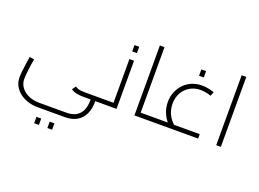

<svg xmlns="http://www.w3.org/2000/svg" viewBox="-152 -1097 2522 1873"><g transform="rotate(20 1108.5 -160.0)"><path d="M307 248Q251 248 202.5 232Q154 216 117.5 187.5Q81 159 60.5 119.5Q40 80 40 32Q40 11 43.5 -23.5Q47 -58 53 -100.5Q59 -143 66 -186L114 -179Q102 -110 95.5 -52Q89 6 89 32Q89 81 117 119.5Q145 158 194 180Q243 202 307 202H590Q675 202 720.5 153Q766 104 766 11V-19H814V12Q814 81 789 134.5Q764 188 714 218Q664 248 590 248ZM688 0Q659 0 625 -5.5Q591 -11 561 -31L588 -70Q601 -61 615.5 -55.5Q630 -50 648 -48Q666 -46 688 -46H870V0ZM870 0V-46Q876 -46 880 -44Q884 -42 886 -39Q888 -36 889 -32Q890 -28 890 -23Q890 -18 889 -13.5Q888 -9 886 -6Q884 -3 880 -1.5Q876 0 870 0ZM328 406V340H377V406ZM465 406V340H514V406Z M884 0V-46H1008L987 -27V-500H1035V0ZM884 0Q877 0 873 -1.5Q869 -3 867 -6Q865 -9 864.5 -13.5Q864 -18 864 -23Q864 -30 865.5 -34.5Q867 -39 871 -42.5Q875 -46 884 -46ZM987 -579V-645H1036V-579Z M1269 0V-46H1376V0ZM1221 0V-726H1269V0ZM1376 0V-46Q1383 -46 1387 -44Q1391 -42 1393 -39Q1395 -36 1395.5 -32Q1396 -28 1396 -23Q1396 -18 1395.5 -13.5Q1395 -9 1393 -6Q1391 -3 1387 -1.5Q1383 0 1376 0Z M1593 -3Q1539 -49 1510.5 -108.5Q1482 -168 1482 -235Q1482 -292 1502 -340.5Q1522 -389 1557 -425Q1592 -461 1640 -480.5Q1688 -500 1743 -500Q1772 -500 1805.5 -494Q1839 -488 1870 -477L1853 -434Q1827 -444 1798.5 -449Q1770 -454 1743 -454Q1682 -454 1634 -425.5Q1586 -397 1558.5 -348Q1531 -299 1531 -235Q1531 -178 1554.5 -127.5Q1578 -77 1625 -38ZM1376 0V-46H1882V0ZM1376 0Q1369 0 1365 -1.5Q1361 -3 1359 -6Q1357 -9 1356.5 -13.5Q1356 -18 1356 -23Q1356 -30 1357.5 -34.5Q1359 -39 1363 -42.5Q1367 -46 1376 -46ZM1681 -579V-645H1730V-579Z M2070 0V-726H2118V0Z"/></g></svg>

Font: Cairo Play Light
Style: Regular
Weight: 300
Version: Version 3.119